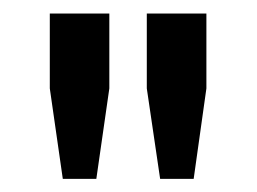

<svg xmlns="http://www.w3.org/2000/svg" viewBox="-20 -782 385 288"><path d="M144 -649.4 124.5 -513.7H74.2L54.7 -649.4V-761.7H144ZM289.6 -649.4 270.5 -513.7H220.2L200.2 -649.4V-761.7H289.6Z"/></svg>

Font: Ufes Sans Medium
Style: Regular
Weight: 500
Designer: Ricardo Esteves & Filipe Motta
Foundry: ProDesignUfes - Ricardo Esteves, Filipe Motta (This is a derivative work, based on Roboto family, by Christian Robertson
Version: Version 2.0